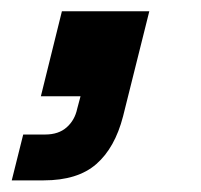

<svg xmlns="http://www.w3.org/2000/svg" viewBox="-88 -168 351 335"><path d="M-67.5 146.7 -47.5 66.7H-9.2Q14.2 66.7 28.3 54.2Q42.5 41.7 46.7 21.7L52.5 0H-16.7L20 -148.3H172.5L126.7 35Q112.5 90 80 118.3Q47.5 146.7 -11.7 146.7Z"/></svg>

Font: Funnel Sans
Style: Bold Italic
Weight: 700
Italic angle: -14.036°
Designer: NORD ID, Kristian Moeller
Foundry: Dicotype
Version: Version 1.000